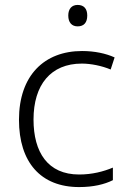

<svg xmlns="http://www.w3.org/2000/svg" viewBox="-20 -749 516 779"><path d="M295 -729C271 -729 257 -713 257 -686C257 -658 271 -642 295 -642C321 -642 334 -658 334 -686C334 -713 321 -729 295 -729ZM301 10C359 10 404 -1 438 -18V-69C400 -53 354 -41 301 -41C174 -41 116 -131 116 -264C116 -405 186 -491 312 -491C349 -491 393 -482 429 -467L445 -516C410 -532 364 -542 313 -542C160 -542 57 -443 57 -263C57 -91 145 10 301 10Z"/></svg>

Font: Noto Sans Gujarati UI Light
Style: Regular
Weight: 300
Designer: Jelle Bosma - Monotype Design Team, Universal Thirst
Foundry: Monotype Imaging Inc.
Version: Version 2.106